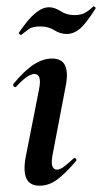

<svg xmlns="http://www.w3.org/2000/svg" viewBox="-20 -581 324 610"><path d="M106 9Q73 9 63 -16Q53 -41 63 -89L104 -297Q114 -346 89 -346Q79 -346 64.5 -336Q50 -326 32 -306Q28 -302 24 -306.5Q20 -311 23 -315Q59 -358 88 -376.5Q117 -395 145 -395Q177 -395 187 -372.5Q197 -350 189 -309L147 -89Q142 -61 147 -51.5Q152 -42 160 -42Q171 -42 184 -52Q197 -62 213 -77Q217 -81 221 -77Q225 -73 221 -69Q190 -32 163 -11.5Q136 9 106 9ZM47 -470Q46 -469 42.5 -472Q39 -475 40 -477Q50 -492 65 -511Q80 -530 98.5 -544Q117 -558 136 -558Q153 -558 172.5 -545.5Q192 -533 216 -533Q239 -533 252.5 -541.5Q266 -550 276 -560Q278 -562 281.5 -559Q285 -556 283 -553Q252 -504 232.5 -488.5Q213 -473 193 -473Q171 -473 152.5 -485Q134 -497 108 -497Q83 -497 71.5 -488.5Q60 -480 47 -470Z"/></svg>

Font: Cormorant
Style: Bold Italic
Weight: 700
Italic angle: -10°
Designer: Christian Thalmann (Catharsis Fonts)
Foundry: Catharsis Fonts
Version: Version 4.000